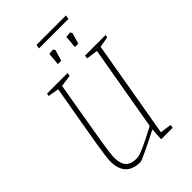

<svg xmlns="http://www.w3.org/2000/svg" viewBox="-241 -903 1004 1004"><g transform="rotate(-45 261.0 -401.0)"><path d="M460 -566 367 -27 430 -18 427 0H342L346 -69Q298 -44 243.5 -18Q189 8 182 8Q72 8 72 -107Q72 -132 86 -218Q100 -304 136 -507L146 -566L86 -576L89 -591H241L238 -573L173 -564L151 -437Q125 -285 112.5 -208.5Q100 -132 100 -105Q100 -61 119.5 -40Q139 -19 182 -19Q214 -19 349 -92L431 -564L367 -573L370 -591H522L519 -576ZM244 -729 274 -732 281 -721 263 -660H238ZM370 -729 400 -732 407 -721 389 -660H364ZM230 -810H448L444 -788H226Z"/></g></svg>

Font: Grenze Thin
Style: Italic
Weight: 250
Italic angle: -10°
Designer: Renata Polastri
Foundry: Omnibus-Type
Version: Version 1.002; ttfautohint (v1.8)